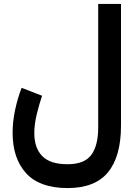

<svg xmlns="http://www.w3.org/2000/svg" viewBox="-20 -705 698 967"><path d="M589.4 -71.8Q589.4 82.5 524.2 162.4Q459 242.2 320.3 242.2Q179.7 242.2 111.6 167.5Q43.5 92.8 43.5 -36.1Q43.5 -91.3 55.7 -149.7Q67.9 -208 88.9 -262.7L191.9 -222.7Q176.8 -178.2 164.8 -128.4Q152.8 -78.6 152.8 -34.7Q152.8 40.5 192.9 81.3Q232.9 122.1 320.3 122.1Q405.3 122.1 439.9 75Q474.6 27.8 474.6 -63V-685.1H589.4Z"/></svg>

Font: Vazirmatn RD SemiBold
Style: Regular
Weight: 600
Designer: Saber Rastikerdar
Foundry: Saber Rastikerdar
Version: Version 32.102